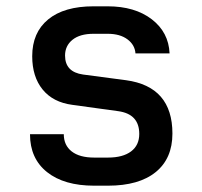

<svg xmlns="http://www.w3.org/2000/svg" viewBox="-20 -579 640 608"><path d="M278 9Q183 9 129 -34Q75 -77 75 -154H182Q182 -119 207 -99.5Q232 -80 278 -80H322Q369 -80 395 -99.5Q421 -119 421 -155Q421 -218 354 -227L209 -247Q148 -255 115 -295.5Q82 -336 82 -401Q82 -476 132.5 -517.5Q183 -559 276 -559H321Q407 -559 460.5 -518Q514 -477 517 -410H409Q407 -437 383.5 -454.5Q360 -472 321 -472H276Q233 -472 209.5 -453Q186 -434 186 -403Q186 -351 243 -343L379 -325Q526 -305 526 -156Q526 -77 473 -34Q420 9 322 9Z"/></svg>

Font: JetBrains Mono NL SemiBold
Style: Regular
Weight: 600
Designer: Philipp Nurullin, Konstantin Bulenkov
Foundry: JetBrains
Version: Version 2.304; ttfautohint (v1.8.4.7-5d5b)